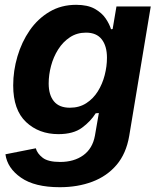

<svg xmlns="http://www.w3.org/2000/svg" viewBox="-20 -573 672 809"><path d="M231.9 215.8Q126 215.8 68.4 175.5Q10.7 135.3 2.9 77.1L130.9 51.8Q136.7 73.7 159.7 91.6Q182.6 109.4 233.4 109.4Q292 109.4 331.1 81.1Q370.1 52.7 379.9 -1L396.5 -96.7L383.3 -95.7Q362.3 -62 325.7 -34.9Q289.1 -7.8 226.1 -7.8Q144 -7.8 89.8 -58.8Q35.6 -109.9 35.6 -212.9Q35.6 -274.9 53.5 -335.4Q71.3 -396 105.2 -445.1Q139.2 -494.1 188.5 -523.4Q237.8 -552.7 300.8 -552.7Q349.1 -552.7 379.2 -535.9Q409.2 -519 425.3 -495.1Q441.4 -471.2 447.8 -449.7L454.6 -450.7L470.7 -545.9H615.2L524.4 0Q511.7 74.2 471.2 121.8Q430.7 169.4 369.1 192.6Q307.6 215.8 231.9 215.8ZM274.4 -119.1Q314 -119.1 343.5 -138.2Q373 -157.2 392.3 -188.2Q411.6 -219.2 421.1 -256.3Q430.7 -293.5 430.7 -329.6Q430.7 -378.9 408.7 -407.2Q386.7 -435.5 342.3 -435.5Q304.2 -435.5 274.7 -416Q245.1 -396.5 225.1 -364.7Q205.1 -333 195.1 -295.4Q185.1 -257.8 185.1 -221.2Q185.1 -172.9 207.3 -146Q229.5 -119.1 274.4 -119.1Z"/></svg>

Font: Inter
Style: Bold Italic
Weight: 700
Italic angle: -9.39999°
Designer: Rasmus Andersson
Foundry: rsms
Version: Version 4.001;git-9221beed3